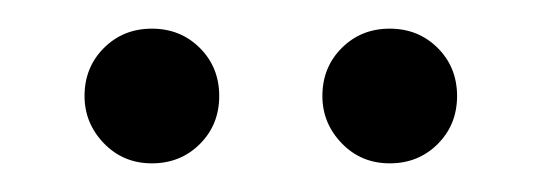

<svg xmlns="http://www.w3.org/2000/svg" viewBox="-20 -720 375 134"><path d="M39 -653Q39 -673 52.5 -686.5Q66 -700 86 -700Q106 -700 119.5 -686.5Q133 -673 133 -653Q133 -633 119.5 -619.5Q106 -606 86 -606Q66 -606 52.5 -620Q39 -634 39 -653ZM205 -653Q205 -673 218.5 -686.5Q232 -700 252 -700Q272 -700 285.5 -686.5Q299 -673 299 -653Q299 -633 285.5 -619.5Q272 -606 252 -606Q232 -606 218.5 -620Q205 -634 205 -653Z"/></svg>

Font: Overpass Light
Style: Regular
Weight: 300
Designer: Delve Withrington, Thomas Jockin
Foundry: Delve Fonts
Version: Version 3.000;DELV;Overpass